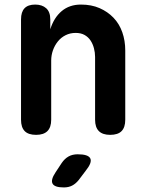

<svg xmlns="http://www.w3.org/2000/svg" viewBox="-20 -580 640 840"><path d="M204 -315V-56Q204 -23 187.5 -6.5Q171 10 138 10Q104 10 88 -6.5Q72 -23 72 -56V-495Q72 -528 87.5 -544Q103 -560 134 -560Q164 -560 182 -544Q200 -528 200 -495V-452Q216 -503 250 -531.5Q284 -560 334 -560Q380 -560 415.5 -544.5Q451 -529 476.5 -502.5Q502 -476 515 -439Q528 -402 528 -359V-56Q528 -23 512 -6.5Q496 10 462 10Q429 10 412.5 -6.5Q396 -23 396 -56V-331Q396 -350 391 -369Q386 -388 376 -403Q366 -418 350 -427Q334 -436 311 -436Q287 -436 267 -426Q247 -416 233 -398.5Q219 -381 211.5 -359.5Q204 -338 204 -315ZM223 174 250 133Q263 114 280 104.5Q297 95 320 95Q366 95 375 113Q384 131 355 167L324 208Q311 224 295.5 232Q280 240 259 240Q219 240 210 223.5Q201 207 223 174Z"/></svg>

Font: Maple Mono NL
Style: Bold
Weight: 700
Monospace: yes
Designer: subframe7536
Version: Version 7.000